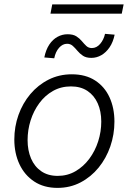

<svg xmlns="http://www.w3.org/2000/svg" viewBox="-20 -870 601 897"><path d="M248.5 7.8Q185.1 7.8 139.9 -22Q94.7 -51.8 70.8 -103Q46.9 -154.3 46.9 -218.3Q46.9 -278.3 66.4 -333Q85.9 -387.7 121.8 -430.4Q157.7 -473.1 207 -498Q256.3 -522.9 315.4 -522.9Q379.9 -522.9 424.3 -494.1Q468.8 -465.3 491.7 -415.3Q514.6 -365.2 514.6 -301.8Q514.6 -241.7 495.4 -186Q476.1 -130.4 440.7 -86.9Q405.3 -43.5 356.4 -17.8Q307.6 7.8 248.5 7.8ZM249.5 -48.3Q295.4 -48.3 332.8 -70.1Q370.1 -91.8 397.2 -128.2Q424.3 -164.6 438.7 -209.7Q453.1 -254.9 453.1 -301.8Q453.1 -350.1 436.5 -387.2Q419.9 -424.3 388.4 -445.3Q356.9 -466.3 311.5 -466.3Q265.1 -466.3 227.5 -445.1Q189.9 -423.8 163.6 -387.9Q137.2 -352.1 123 -307.4Q108.9 -262.7 108.9 -215.3Q108.9 -167.5 125 -129.6Q141.1 -91.8 172.6 -70.1Q204.1 -48.3 249.5 -48.3ZM233.4 -597.7 187 -601.6Q194.3 -637.7 210.4 -661.9Q226.6 -686 248.8 -698Q271 -710 295.4 -710Q321.8 -710 336.9 -700.2Q352.1 -690.4 362.5 -677.7Q373 -665 383.3 -655.3Q393.6 -645.5 409.2 -645.5Q431.2 -645.5 447.8 -664.8Q464.4 -684.1 470.7 -711.9L515.6 -708Q508.3 -672.9 491.9 -648.9Q475.6 -625 453.6 -612.3Q431.6 -599.6 406.7 -599.6Q382.3 -599.6 367.4 -609.6Q352.5 -619.6 341.8 -632.6Q331.1 -645.5 320.1 -655.5Q309.1 -665.5 293.5 -665.5Q272.5 -665.5 255.9 -646.7Q239.3 -627.9 233.4 -597.7ZM215.8 -806.2 224.1 -849.6H557.6L548.8 -806.2Z"/></svg>

Font: Reddit Sans Light
Style: Italic
Weight: 300
Italic angle: -11.25°
Designer: Stephen Hutchings
Version: Version 1.013